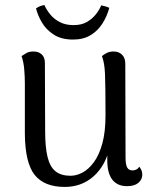

<svg xmlns="http://www.w3.org/2000/svg" viewBox="-20 -724 606 757"><path d="M428 -521Q448 -521 461 -508.5Q474 -496 474 -473L475 -103Q475 -75 481.5 -63.5Q488 -52 503 -52Q508 -52 516 -55Q524 -58 529 -67Q541 -52 541 -36Q541 -16 525.5 -3Q510 10 481 10Q443 10 423 -15.5Q403 -41 403 -92V-163L418 -181Q412 -120 387.5 -77Q363 -34 324 -10.5Q285 13 235 13Q155 13 117 -34Q79 -81 78 -197V-395Q78 -422 75.5 -451Q73 -480 65 -503Q74 -509 84.5 -515Q95 -521 112 -521Q132 -521 144.5 -509.5Q157 -498 157 -476L158 -207Q158 -144 167.5 -105Q177 -66 199 -48.5Q221 -31 258 -31Q282 -31 306 -44Q330 -57 350.5 -85Q371 -113 383.5 -158.5Q396 -204 396 -269Q396 -329 395.5 -368Q395 -407 394 -431.5Q393 -456 390 -472.5Q387 -489 382 -503Q388 -508 399.5 -514.5Q411 -521 428 -521ZM270 -625Q301 -625 322 -637Q343 -649 357.5 -667Q372 -685 379 -703Q387 -701 395 -699Q403 -697 411 -693Q402 -660 384 -631.5Q366 -603 337.5 -585.5Q309 -568 268 -568Q222 -568 192 -587.5Q162 -607 145.5 -635Q129 -663 122 -691Q131 -697 139 -700Q147 -703 155 -704Q164 -684 179 -666Q194 -648 216.5 -636.5Q239 -625 270 -625Z"/></svg>

Font: Arima
Style: Regular
Weight: 400
Designer: Joana Correia and Natanael Gama
Foundry: NDISCOVER
Version: Version 1.101;gftools[0.9.23]